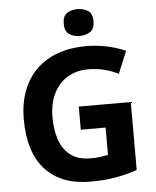

<svg xmlns="http://www.w3.org/2000/svg" viewBox="-61 -979 846 1041"><g transform="rotate(-5 362.0 -459.0)"><path d="M361 -401H644V-31Q588 -12 527.5 -1Q467 10 390 10Q230 10 144 -84Q58 -178 58 -358Q58 -470 101.5 -552Q145 -634 228 -679Q311 -724 431 -724Q488 -724 543 -712Q598 -700 643 -680L593 -559Q560 -576 518 -587Q476 -598 430 -598Q364 -598 315.5 -568Q267 -538 240.5 -483.5Q214 -429 214 -355Q214 -285 233 -231Q252 -177 293 -146.5Q334 -116 400 -116Q432 -116 454.5 -119Q477 -122 496 -126V-275H361ZM400 -928Q433 -928 457 -912.5Q481 -897 481 -855Q481 -814 457 -798Q433 -782 400 -782Q366 -782 342.5 -798Q319 -814 319 -855Q319 -897 342.5 -912.5Q366 -928 400 -928Z"/></g></svg>

Font: Noto Sans Balinese
Style: Bold
Weight: 700
Designer: Aditya Bayu, David Williams
Foundry: David Williams
Version: Version 2.005; ttfautohint (v1.8.4.7-5d5b)